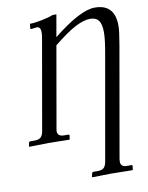

<svg xmlns="http://www.w3.org/2000/svg" viewBox="-99 -768 822 1068"><g transform="rotate(-10 312.0 -234.5)"><path d="M104 -71.8 191.9 -573.2Q196.8 -601.6 196.8 -613.8Q196.8 -646 174.8 -646L143.1 -642.1Q138.2 -642.1 138.2 -647L141.1 -671.9Q166.5 -671.9 208.3 -680.2Q250 -688.5 272.9 -698.2H294.9L272.9 -573.2Q428.7 -698.2 511.2 -698.2Q624 -698.2 624 -576.2Q624 -544.9 610.8 -470.2L501 155.8Q500 161.6 500 170.9Q500 200.2 536.1 200.2H560.1Q567.4 200.2 565.9 208L563 227.1L561 229Q480 227.1 440.9 227.1L335 229L333 227.1L336.9 208Q338.4 200.2 346.2 200.2H370.1Q394 200.2 405 189.5Q416 178.7 419.9 155.8L522.9 -429.2Q538.1 -511.7 538.1 -554.2Q538.1 -601.1 522.9 -621.1Q507.8 -641.1 475.1 -641.1Q439 -641.1 390.6 -616Q342.3 -590.8 265.1 -528.8L185.1 -71.8Q183.1 -60.1 183.1 -58.1Q183.1 -27.8 220.2 -27.8H243.2Q251.5 -27.8 250 -20L247.1 -1L245.1 1Q166 -1 127 -1L19 1L17.1 -1L21 -20Q21 -27.8 29.8 -27.8H53.2Q77.6 -27.8 88.9 -38.3Q100.1 -48.8 104 -71.8Z"/></g></svg>

Font: Common Serif
Style: Bold Italic
Weight: 700
Italic angle: -12°
Designer: Philipp H. Poll, Khaled Hosny
Foundry: Stefan Peev, Context Ltd.
Version: Version 1.026